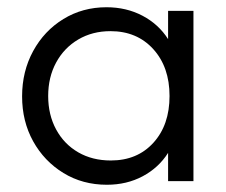

<svg xmlns="http://www.w3.org/2000/svg" viewBox="-20 -500 625 530"><path d="M275 10Q208 10 155 -22.5Q102 -55 71.5 -110Q41 -165 41 -234Q41 -303 71.5 -359Q102 -415 155 -447.5Q208 -480 274 -480Q329 -480 373.5 -456.5Q418 -433 444 -392V-470H514V0H444V-78Q418 -37 374 -13.5Q330 10 275 10ZM286 -57Q359 -57 403.5 -106Q448 -155 448 -235Q448 -315 403 -364.5Q358 -414 285 -414Q235 -414 196 -391Q157 -368 135 -327.5Q113 -287 113 -235Q113 -183 135 -142.5Q157 -102 196 -79.5Q235 -57 286 -57Z"/></svg>

Font: Outfit Light
Style: Regular
Weight: 300
Designer: Rodrigo Fuenzalida
Foundry: fragTYPE
Version: Version 1.100; ttfautohint (v1.8.4.7-5d5b)